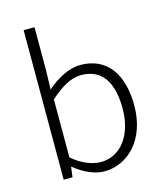

<svg xmlns="http://www.w3.org/2000/svg" viewBox="-119 -884 841 986"><g transform="rotate(-15 301.5 -391.0)"><path d="M314 13C439 13 549 -93 549 -275C549 -439 477 -547 335 -547C271 -547 208 -510 155 -465L158 -567V-795H100V0H147L154 -54H156C205 -13 264 13 314 13ZM309 -38C270 -38 213 -55 158 -103V-411C218 -466 273 -496 324 -496C443 -496 487 -403 487 -275C487 -132 413 -38 309 -38Z"/></g></svg>

Font: Noto Sans JP Light
Style: Regular
Weight: 300
Designer: Ryoko NISHIZUKA (kana & ideographs); Paul D. Hunt (Latin, Greek & Cyrillic); Wenlong ZHANG (bopomofo); Sandoll Communica
Foundry: Adobe Systems Incorporated
Version: Version 1.004;PS 1.004;hotconv 1.0.82;makeotf.lib2.5.63406